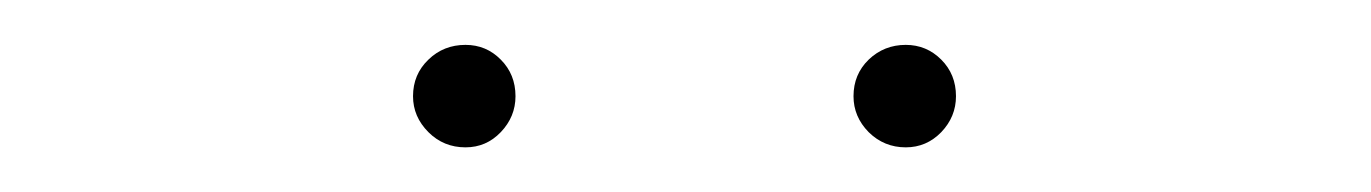

<svg xmlns="http://www.w3.org/2000/svg" viewBox="-20 -733 614 86"><path d="M385.7 -667Q376 -667 369.1 -673.8Q362.3 -680.7 362.3 -689.9Q362.3 -699.7 369.1 -706.3Q376 -712.9 385.7 -712.9Q395 -712.9 401.6 -706.3Q408.2 -699.7 408.2 -689.9Q408.2 -680.7 401.6 -673.8Q395 -667 385.7 -667ZM188.5 -667Q178.7 -667 171.9 -673.8Q165 -680.7 165 -689.9Q165 -699.7 171.9 -706.3Q178.7 -712.9 188.5 -712.9Q197.8 -712.9 204.3 -706.3Q210.9 -699.7 210.9 -689.9Q210.9 -680.7 204.3 -673.8Q197.8 -667 188.5 -667Z"/></svg>

Font: Inter 17pt Thin
Style: Regular
Weight: 250
Version: Version 4.001;git-66647c0bb